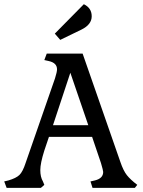

<svg xmlns="http://www.w3.org/2000/svg" viewBox="-35 -910 693 930"><path d="M359.4 -766.6Q409.2 -791 409.2 -831.1Q409.2 -871.1 371.1 -889.6L230.5 -747.1L256.8 -716.8ZM305.7 -557.6 392.6 -303.7H221.7ZM163.1 0 179.7 -14.6 172.9 -31.2Q160.2 -52.7 160.2 -85.9Q160.2 -119.1 179.7 -180.7L202.1 -247.1H411.1L454.1 -120.1Q464.8 -84 464.8 -77.1Q464.8 -45.9 424.8 -36.1L403.3 -31.2L413.1 0H618.2L629.9 -14.6Q596.7 -40 579.6 -61.5Q562.5 -83 547.9 -126L365.2 -650.4H191.4L179.7 -619.1L201.2 -614.3Q241.2 -605.5 241.2 -574.2Q241.2 -561.5 231.4 -530.3L88.9 -120.1Q75.2 -78.1 59.1 -62.5Q43 -46.9 5.9 -36.1L-14.6 -31.2L-2.9 0Z"/></svg>

Font: Kurale
Style: Regular
Weight: 400
Version: 1.0; ttfautohint (v1.3)